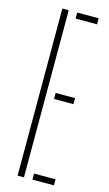

<svg xmlns="http://www.w3.org/2000/svg" viewBox="-124 -844 504 888"><g transform="rotate(15 128.5 -400.0)"><path d="M58.5 0V-800H89V0ZM129.5 0V-29H232.5V0ZM129.5 -386V-415H222.5V-386ZM129.5 -771V-800H232.5V-771Z"/></g></svg>

Font: Big Shoulders Stencil Display ExtraLight
Style: Regular
Weight: 250
Designer: Patric King
Foundry: XO Type Co
Version: Version 2.001